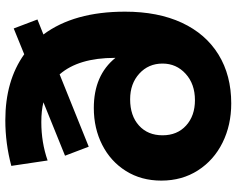

<svg xmlns="http://www.w3.org/2000/svg" viewBox="-103 -760 877 711"><g transform="rotate(-90 335.5 -404.5)"><path d="M647.8 -380Q647.8 -257.8 606.7 -169.4Q565.6 -81.1 488.9 -33.9Q412.2 13.3 307.8 13.3Q227.8 13.3 162.8 -18.9Q97.8 -51.1 60 -110Q22.2 -168.9 22.2 -245.6Q22.2 -320 57.8 -376.7Q93.3 -433.3 154.4 -464.4Q215.6 -495.6 291.1 -495.6Q412.2 -495.6 476.7 -415.6V-417.8Q476.7 -552.2 415.6 -622.2L147.8 -514.4L114.4 -602.2L312.2 -682.2Q281.1 -690 238.9 -690Q163.3 -690 96.7 -666.7L76.7 -801.1Q160 -823.3 245.6 -823.3Q392.2 -823.3 490 -753.3L585.6 -792.2L618.9 -704.4L563.3 -682.2Q647.8 -568.9 647.8 -380ZM455.6 -241.1Q455.6 -293.3 418.3 -327.2Q381.1 -361.1 323.3 -361.1Q262.2 -361.1 226.1 -328.3Q190 -295.6 190 -241.1Q190 -186.7 226.1 -153.9Q262.2 -121.1 320 -121.1Q380 -121.1 417.8 -155.6Q455.6 -190 455.6 -241.1Z"/></g></svg>

Font: Paperlogy 8 ExtraBold
Style: Regular
Weight: 800
Designer: redesigned by Lee Juim, glyphs from Gmarket Sans & Montserrat
Foundry: PT&
Version: Version 1.001